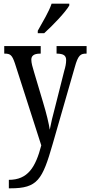

<svg xmlns="http://www.w3.org/2000/svg" viewBox="-20 -786 490 1042"><path d="M185 -619V-606H220C268 -649 336 -721 356 -756V-766H260C245 -721 213 -670 185 -619ZM28 190V236H37C184 236 210 190 266 -5L386 -422C404 -487 417 -495 448 -495H450V-536H287V-495H290C323 -494 339 -486 339 -460C339 -441 335 -423 329 -403L279 -205C266 -157 257 -119 250 -82C245 -116 233 -167 213 -233L165 -394C156 -423 150 -445 150 -462C150 -481 161 -495 198 -495H201V-536H3V-495H6C37 -495 46 -486 61 -442L204 3C173 122 131 190 28 190Z"/></svg>

Font: Noto Serif Georgian ExtraCondensed
Style: Regular
Weight: 400
Width: 2
Designer: Monotype Design Team, Akaki Razmadze
Foundry: Google LLC
Version: Version 2.003